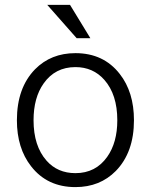

<svg xmlns="http://www.w3.org/2000/svg" viewBox="-20 -750 617 784"><path d="M288 -533Q403 -533 469 -448Q527 -374 527 -259Q527 -128 453 -52Q388 14 288 14Q173 14 107 -71Q49 -145 49 -259Q49 -391 123 -467Q188 -533 288 -533ZM288 -476Q205 -476 158 -409Q117 -351 117 -259Q117 -154 170 -94Q215 -43 288 -43Q371 -43 418 -110Q459 -168 459 -259Q459 -364 406 -424Q360 -476 288 -476ZM266 -730 349 -594H293L173 -730Z"/></svg>

Font: Almarai Light
Style: Regular
Weight: 300
Designer: Boutros International 2019
Foundry: Created by Boutros International 2019
Version: Version 1.10